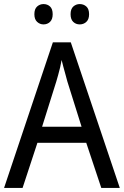

<svg xmlns="http://www.w3.org/2000/svg" viewBox="-20 -924 610 944"><path d="M478 0 404 -222H164L91 0H0L240 -716H328L569 0ZM311 -524Q308 -536 302.5 -555.5Q297 -575 291.5 -595.5Q286 -616 283 -629Q280 -611 275.5 -592Q271 -573 266 -555.5Q261 -538 257 -524L187 -301H381ZM149 -854Q149 -880 162.5 -892Q176 -904 194 -904Q213 -904 226 -892Q239 -880 239 -854Q239 -829 226 -816.5Q213 -804 194 -804Q176 -804 162.5 -816.5Q149 -829 149 -854ZM327 -854Q327 -880 340.5 -892Q354 -904 372 -904Q391 -904 404.5 -892Q418 -880 418 -854Q418 -829 404.5 -816.5Q391 -804 372 -804Q353 -804 340 -816.5Q327 -829 327 -854Z"/></svg>

Font: Noto Sans Thai SemiCondensed
Style: Regular
Weight: 400
Width: 4
Designer: Monotype Design Team
Foundry: Monotype Imaging Inc.
Version: Version 2.001